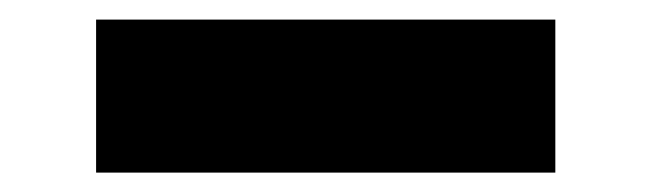

<svg xmlns="http://www.w3.org/2000/svg" viewBox="-20 -20 665 196"><path d="M546.9 0V156.2H78.1V0Z"/></svg>

Font: Sorena-Fanum Normal
Style: Regular
Weight: 400
Designer: Mohammad Darvishi
Version: Version 1.000;March 20, 2024;FontCreator 15.0.0.2958 64-bit